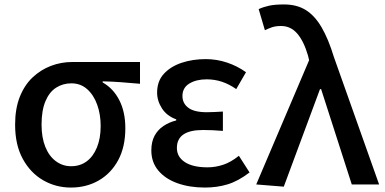

<svg xmlns="http://www.w3.org/2000/svg" viewBox="-20 -830 1733 864"><path d="M299 14Q231 14 174 -19Q117 -52 82.5 -115Q48 -178 48 -269Q48 -341 69 -394Q90 -447 126.5 -481.5Q163 -516 209 -533.5Q255 -551 305 -551H610V-453Q564 -457 525.5 -460Q487 -463 442 -464V-459Q490 -432 517 -379Q544 -326 544 -253Q544 -169 512 -109.5Q480 -50 424.5 -18Q369 14 299 14ZM300 -82Q340 -82 369.5 -103.5Q399 -125 416 -166Q433 -207 433 -263Q433 -315 417.5 -358.5Q402 -402 372.5 -428.5Q343 -455 301 -455Q263 -455 232.5 -435.5Q202 -416 184.5 -374.5Q167 -333 167 -269Q167 -211 184 -169Q201 -127 231.5 -104.5Q262 -82 300 -82Z M902 14Q833 14 778.5 -5.5Q724 -25 692.5 -62.5Q661 -100 661 -153Q661 -192 675.5 -219Q690 -246 715.5 -263Q741 -280 773 -288V-293Q731 -308 709 -342Q687 -376 687 -413Q687 -465 717.5 -498Q748 -531 797.5 -547.5Q847 -564 906 -564Q955 -564 1001.5 -548.5Q1048 -533 1087 -505L1043 -429Q1012 -451 979 -462Q946 -473 910 -473Q863 -473 832 -454Q801 -435 801 -398Q801 -365 827.5 -345Q854 -325 911 -325Q928 -325 946 -326Q964 -327 983 -328V-241Q959 -243 937 -244Q915 -245 894 -245Q835 -245 805.5 -225Q776 -205 776 -164Q776 -124 812 -100.5Q848 -77 914 -77Q949 -77 984 -88.5Q1019 -100 1055 -129L1103 -54Q1052 -15 1004.5 -0.5Q957 14 902 14Z M1257 10 1133 0 1371 -559 1366 -580Q1347 -645 1317.5 -679Q1288 -713 1245 -713Q1221 -713 1204.5 -707.5Q1188 -702 1172 -694L1144 -789Q1166 -799 1191.5 -804.5Q1217 -810 1258 -810Q1316 -810 1356.5 -784.5Q1397 -759 1427.5 -706.5Q1458 -654 1482 -575L1686 0H1563L1425 -429H1420Z"/></svg>

Font: Noto Sans SC Medium
Style: Regular
Weight: 500
Designer: Ryoko NISHIZUKA  (kana, bopomofo & ideographs); Paul D. Hunt (Latin, Greek & Cyrillic); Sandoll Communications , Soo-you
Foundry: Adobe
Version: Version 2.004-H2;hotconv 1.0.118;makeotfexe 2.5.65603